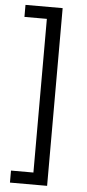

<svg xmlns="http://www.w3.org/2000/svg" viewBox="-59 -733 419 925"><g transform="rotate(5 151.0 -270.5)"><path d="M205.6 -700.2H25.9V-642.1H134.3V101.1H25.9V159.2H205.6Z"/></g></svg>

Font: Selawik
Style: Regular
Weight: 400
Designer: Aaron Bell
Foundry: Microsoft Corporation
Version: Version 1.01